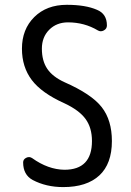

<svg xmlns="http://www.w3.org/2000/svg" viewBox="-20 -760 540 790"><path d="M245.1 -335Q151.4 -377 110.8 -430.7Q70.3 -484.4 70.3 -559.6Q70.3 -639.6 121.1 -689.9Q171.9 -740.2 254.9 -740.2Q332 -740.2 378.9 -719.7Q419.9 -703.1 419.9 -655.3Q419.9 -641.6 407.2 -634.8Q394.5 -627.9 382.8 -634.8Q327.1 -668 259.8 -668Q212.9 -668 182.6 -637.7Q152.3 -607.4 152.3 -559.6Q152.3 -509.8 174.3 -477.1Q196.3 -444.3 245.1 -421.9Q356.4 -373 398.4 -319.3Q440.4 -265.6 440.4 -179.7Q440.4 -85.9 388.7 -38.1Q336.9 9.8 240.2 9.8Q169.9 9.8 114.3 -19.5Q75.2 -41 75.2 -91.8Q75.2 -104.5 87.9 -110.8Q100.6 -117.2 112.3 -109.4Q177.7 -62.5 245.1 -61.5Q358.4 -61.5 358.4 -179.7Q358.4 -234.4 332 -270.5Q305.7 -306.6 245.1 -335Z"/></svg>

Font: Rounded Mgen+ 2m regular
Style: Regular
Weight: 400
Designer: [Source Han Sans]
Ryoko NISHIZUKA  (kana & ideographs); Paul D. Hunt (Latin, Greek & Cyrillic); Wenlong ZHANG  (bopomofo
Version: Version 1.059.20150602